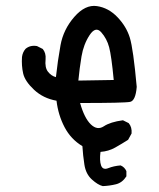

<svg xmlns="http://www.w3.org/2000/svg" viewBox="-20 -507 540 652"><path d="M329.1 125Q312.5 121.1 292 102.5Q271.5 84 266.6 52.2Q261.7 20.5 259.8 -10.7Q220.7 -34.2 199.2 -75.2Q177.7 -116.2 171.9 -165Q127 -172.9 95.7 -202.1Q64.5 -231.4 58.6 -257.8Q52.7 -284.2 54.7 -313.5Q56.6 -329.1 66.4 -340.8Q82 -354.5 105.5 -350.6L125 -340.8Q136.7 -327.1 134.8 -305.7Q131.8 -277.3 143.1 -263.2Q154.3 -249 169.9 -245.1Q175.8 -299.8 185.5 -353.5Q195.3 -407.2 232.4 -449.7Q269.5 -492.2 309.1 -486.3Q348.6 -480.5 378.9 -448.7Q409.2 -417 420.9 -378.9Q432.6 -340.8 444.3 -211.9Q440.4 -165 421.9 -161.1Q403.3 -157.2 252 -157.2Q266.6 -105.5 288.6 -84.5Q310.5 -63.5 332.5 -78.1Q354.5 -92.8 397.5 -98.6L417 -88.9Q428.7 -75.2 426.8 -53.7L415 -32.2Q393.6 -18.6 371.1 -5.9Q348.6 6.8 321.3 8.8Q317.4 38.1 323.2 54.7Q329.1 71.3 347.7 64Q366.2 56.6 389.6 54.7Q403.3 60.5 409.2 74.2V91.8Q395.5 113.3 374 118.7Q352.5 124 329.1 125ZM366.2 -235.4Q358.4 -317.4 350.6 -346.7Q342.8 -376 323.7 -397.5Q304.7 -418.9 284.2 -387.7Q263.7 -356.4 256.8 -315.4Q250 -274.4 246.1 -233.4Z"/></svg>

Font: JasonHandwriting4
Style: Regular
Weight: 400
Version: Version 1.01.21